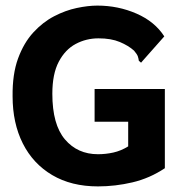

<svg xmlns="http://www.w3.org/2000/svg" viewBox="-20 -654 640 686"><path d="M330 12Q235 12 166.5 -28.5Q98 -69 61.5 -141.5Q25 -214 25 -310Q24 -389 44.5 -445Q65 -501 99 -538Q133 -575 173.5 -596Q214 -617 254.5 -625.5Q295 -634 328 -634Q402 -634 467.5 -605.5Q533 -577 567 -524L490 -437L484 -430L476 -437Q475 -445 472.5 -452.5Q470 -460 459 -473Q439 -491 408 -504Q377 -517 332 -517Q288 -517 250.5 -497Q213 -477 190 -433.5Q167 -390 167 -319Q167 -209 212 -156Q257 -103 330 -103Q358 -103 385 -109Q412 -115 438 -131V-219H318V-336H569V-53Q515 -17 453.5 -2.5Q392 12 330 12Z"/></svg>

Font: Inconsolata Expanded Black
Style: Regular
Weight: 900
Width: 7
Monospace: yes
Designer: Raph Levien, Cyreal, Brenton Simpson
Foundry: Raph Levien, Cyreal, Google
Version: Version 3.001; ttfautohint (v1.8.2.53-6de2)